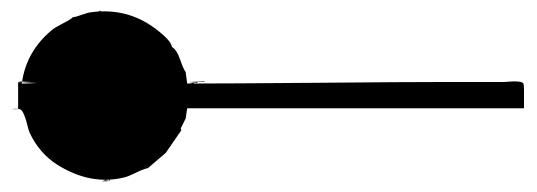

<svg xmlns="http://www.w3.org/2000/svg" viewBox="-38 -506 996 356"><path d="M144 -172.9 143.1 -171.4ZM161.6 -171.4V-169.9H149.4ZM145.5 -172.9 144 -171.4ZM147.5 -172.4 146.5 -171.9ZM149.4 -172.9 148.4 -171.4ZM150.9 -172.9 149.4 -171.4ZM152.3 -172.9 150.9 -171.4ZM159.2 -172.9 152.3 -171.4H159.2ZM160.6 -172.9 159.2 -171.4ZM161.6 -172.9 160.6 -171.4ZM166 -172.9 161.6 -171.4H166ZM167 -172.9 166 -171.4ZM168.5 -172.9 167 -171.4ZM133.3 -174.3 131.8 -172.9ZM134.8 -174.3 133.3 -172.9ZM136.2 -174.3 134.8 -172.9ZM137.7 -174.3 136.2 -172.9ZM138.7 -174.3 137.7 -172.9ZM140.1 -174.3 138.7 -172.9ZM141.6 -174.3 140.1 -172.9ZM143.1 -174.3 141.6 -172.9ZM144 -174.3 143.1 -172.9ZM145.5 -174.3 144 -172.9ZM147.5 -173.8 146.5 -173.3ZM149.4 -174.3 148.4 -172.9ZM150.9 -174.3 149.4 -172.9ZM152.3 -174.3 150.9 -172.9ZM159.2 -174.3 152.3 -172.9H159.2ZM160.6 -174.3 159.2 -172.9ZM161.6 -174.3 160.6 -172.9ZM166 -174.3 161.6 -172.9H166ZM167 -174.3 166 -172.9ZM168.5 -174.3 167 -172.9ZM169.9 -174.3 168.5 -172.9ZM171.4 -174.3 169.9 -172.9ZM172.4 -174.3 171.4 -172.9ZM173.8 -174.3 172.4 -172.9ZM175.3 -174.3 173.8 -172.9ZM176.8 -174.3 175.3 -172.9ZM178.2 -174.3 176.8 -172.9ZM179.2 -174.3 178.2 -172.9ZM180.7 -174.3 179.2 -172.9ZM125.5 -175.3 124 -174.3ZM126.5 -175.3 125.5 -174.3ZM127.9 -175.3 126.5 -174.3ZM129.4 -175.3 127.9 -174.3ZM130.9 -175.3 129.4 -174.3ZM131.8 -175.3 130.9 -174.3ZM133.3 -175.3 131.8 -174.3ZM134.8 -175.3 133.3 -174.3ZM136.2 -175.3 134.8 -174.3ZM137.7 -175.3 136.2 -174.3ZM175.3 -175.3 173.8 -174.3ZM176.8 -175.3 175.3 -174.3ZM178.2 -175.3 176.8 -174.3ZM179.2 -175.3 178.2 -174.3ZM180.7 -175.3 179.2 -174.3ZM182.1 -175.3 180.7 -174.3ZM183.6 -175.3 182.1 -174.3ZM184.6 -175.3 183.6 -174.3ZM186 -175.3 184.6 -174.3ZM187.5 -175.3 186 -174.3ZM189 -175.3 187.5 -174.3ZM118.7 -176.8 117.2 -175.3ZM120.1 -176.8 118.7 -175.3ZM121.1 -176.8 120.1 -175.3ZM122.6 -176.8 121.1 -175.3ZM124 -176.8 122.6 -175.3ZM125.5 -176.8 124 -175.3ZM126.5 -176.8 125.5 -175.3ZM187.5 -176.8 186 -175.3ZM189 -176.8 187.5 -175.3ZM189.9 -176.8 189 -175.3ZM191.4 -176.8 189.9 -175.3ZM192.9 -176.8 191.4 -175.3ZM194.3 -176.8 192.9 -175.3ZM195.8 -176.8 194.3 -175.3ZM111.8 -178.2 110.4 -176.8ZM113.3 -178.2 111.8 -176.8ZM114.3 -178.2 113.3 -176.8ZM115.7 -178.2 114.3 -176.8ZM117.2 -178.2 115.7 -176.8ZM118.7 -178.2 117.2 -176.8ZM194.3 -178.2 192.9 -176.8ZM195.8 -178.2 194.3 -176.8ZM196.8 -178.2 195.8 -176.8ZM198.2 -178.2 196.8 -176.8ZM199.7 -178.2 198.2 -176.8ZM108.4 -179.2 107.4 -178.7ZM110.4 -179.7 108.9 -178.2ZM111.8 -179.7 110.4 -178.2ZM113.3 -179.7 111.8 -178.2ZM199.7 -179.7 198.2 -178.2ZM201.2 -179.7 199.7 -178.2ZM202.1 -179.7 199.7 -176.8ZM203.6 -179.7 202.1 -178.2ZM205.1 -179.7 203.6 -178.2ZM206.5 -179.7 205.1 -178.2ZM106.4 -180.7 105 -179.7ZM107.9 -180.7 106.4 -179.7ZM108.9 -180.7 107.9 -179.7ZM110.4 -180.7 108.9 -179.7ZM111.8 -180.7 110.4 -179.7ZM113.3 -180.7 111.8 -179.7ZM201.2 -180.7 199.7 -179.7ZM202.1 -180.7 201.2 -179.7ZM203.6 -180.7 202.1 -179.7ZM205.1 -180.7 203.6 -179.7ZM206.5 -180.7 205.1 -179.7ZM102.5 -182.1 101.1 -180.7ZM103.5 -182.1 102.5 -180.7ZM105 -182.1 103.5 -180.7ZM106.4 -182.1 105 -180.7ZM107.9 -182.1 106.4 -180.7ZM205.1 -182.1 203.6 -180.7ZM206.5 -182.1 205.1 -180.7ZM207.5 -182.1 206.5 -180.7ZM209 -182.1 207.5 -180.7ZM210.4 -182.1 209 -180.7ZM98.1 -183.6 97.2 -182.1ZM99.6 -183.6 98.1 -182.1ZM101.1 -183.6 99.6 -182.1ZM102.5 -183.6 101.1 -182.1ZM103.5 -183.6 102.5 -182.1ZM210.4 -183.6 209 -182.1ZM211.9 -183.6 210.4 -182.1ZM213.4 -183.6 211.9 -182.1ZM214.4 -183.6 213.4 -182.1ZM95.7 -185.1 94.2 -183.6ZM97.2 -185.1 95.7 -183.6ZM98.1 -185.1 97.2 -183.6ZM99.6 -185.1 98.1 -183.6ZM105 -185.1 103.5 -183.6ZM214.4 -185.1 213.4 -183.6ZM215.8 -185.1 214.4 -183.6ZM217.3 -185.1 215.8 -183.6ZM218.8 -185.1 217.3 -183.6ZM90.3 -186.5 88.9 -185.1ZM91.3 -186.5 90.3 -185.1ZM92.8 -186.5 91.3 -185.1ZM94.2 -186.5 92.8 -185.1ZM95.7 -186.5 94.2 -185.1ZM217.3 -186.5 215.8 -185.1ZM218.8 -186.5 217.3 -185.1ZM219.7 -186.5 218.8 -185.1ZM221.2 -186.5 219.7 -185.1ZM222.7 -186.5 221.2 -185.1ZM90.3 -187.5 88.9 -186.5ZM91.3 -187.5 90.3 -186.5ZM92.8 -187.5 91.3 -186.5ZM221.2 -187.5 219.7 -186.5ZM222.7 -187.5 221.2 -186.5ZM87.4 -189 85.9 -187.5ZM88.9 -189 87.4 -187.5ZM90.3 -189 88.9 -187.5ZM91.3 -189 90.3 -187.5ZM221.2 -189 219.7 -187.5ZM222.7 -189 221.2 -187.5ZM224.1 -189 222.7 -187.5ZM225.1 -189 224.1 -187.5ZM85 -190.4 83.5 -189ZM85.9 -190.4 85 -189ZM87.4 -190.4 85.9 -189ZM88.9 -190.4 87.4 -189ZM225.1 -190.4 224.1 -189ZM226.6 -190.4 225.1 -189ZM228 -190.4 226.6 -189ZM229.5 -190.4 228 -189ZM82 -191.9 80.6 -190.4ZM83.5 -191.9 82 -190.4ZM85 -191.9 83.5 -190.4ZM85.9 -191.9 85 -190.4ZM228 -191.9 226.6 -190.4ZM229.5 -191.9 228 -190.4ZM230.5 -191.9 229.5 -190.4ZM231.9 -191.9 230.5 -190.4ZM79.6 -192.9 78.1 -191.9ZM80.6 -192.9 79.6 -191.9ZM82 -192.9 80.6 -191.9ZM87.4 -192.9 85.9 -191.9ZM230.5 -192.9 229.5 -191.9ZM231.9 -192.9 230.5 -191.9ZM233.4 -192.9 231.9 -191.9ZM234.9 -192.9 233.4 -191.9ZM76.7 -194.3 75.2 -192.9ZM78.1 -194.3 76.7 -192.9ZM79.6 -194.3 78.1 -192.9ZM233.4 -194.3 231.9 -192.9ZM234.9 -194.3 233.4 -192.9ZM236.3 -194.3 234.9 -192.9ZM237.3 -194.3 236.3 -192.9ZM75.2 -195.8 73.7 -194.3ZM76.7 -195.8 75.2 -194.3ZM78.1 -195.8 76.7 -194.3ZM234.9 -195.8 233.4 -194.3ZM237.3 -195.8 236.3 -194.3ZM72.8 -197.3 71.3 -195.8ZM73.7 -197.3 72.8 -195.8ZM75.2 -197.3 73.7 -195.8ZM76.7 -197.3 75.2 -195.8ZM237.3 -197.3 236.3 -195.8ZM238.8 -197.3 237.3 -195.8ZM240.2 -197.3 238.8 -195.8ZM71.3 -198.2 69.8 -197.3ZM72.8 -198.2 71.3 -197.3ZM73.7 -198.2 72.8 -197.3ZM236.3 -198.2 234.9 -197.3ZM240.2 -198.2 238.8 -197.3ZM241.7 -198.2 240.2 -197.3ZM242.7 -198.2 241.7 -197.3ZM64.5 -199.7 63 -198.2ZM68.4 -199.7 67.4 -198.2ZM69.8 -199.7 68.4 -198.2ZM71.3 -199.7 69.8 -198.2ZM242.7 -199.7 241.7 -198.2ZM244.1 -199.7 242.7 -198.2ZM245.6 -199.7 244.1 -198.2ZM248 -199.7 245.6 -197.3ZM65.9 -201.2 64.5 -199.7ZM67.4 -201.2 65.9 -199.7ZM68.4 -201.2 67.4 -199.7ZM240.2 -201.2 238.8 -199.7ZM72.8 -201.2 71.3 -199.7ZM244.1 -201.2 242.7 -199.7ZM245.6 -201.2 244.1 -199.7ZM247.1 -201.2 245.6 -199.7ZM63 -202.6 62 -201.2ZM64.5 -202.6 63 -201.2ZM65.9 -202.6 64.5 -201.2ZM247.1 -202.6 245.6 -201.2ZM248 -202.6 247.1 -201.2ZM249.5 -202.6 248 -201.2ZM63 -204.1 62 -202.6ZM64.5 -204.1 63 -202.6ZM248 -204.1 247.1 -202.6ZM249.5 -204.1 248 -202.6ZM62 -205.1 60.5 -204.1ZM63 -205.1 62 -204.1ZM64.5 -205.1 63 -204.1ZM249.5 -205.1 248 -204.1ZM251 -205.1 249.5 -204.1ZM252.4 -205.1 251 -204.1ZM254.9 -205.1 253.9 -204.1ZM60.5 -206.5 59.1 -205.1ZM62 -206.5 60.5 -205.1ZM251 -206.5 249.5 -205.1ZM252.4 -206.5 251 -205.1ZM253.9 -206.5 252.4 -205.1ZM57.6 -208 56.2 -206.5ZM59.1 -208 57.6 -206.5ZM253.9 -208 252.4 -206.5ZM254.9 -208 253.9 -206.5ZM256.3 -208 254.9 -206.5ZM55.2 -209.5 53.7 -208ZM56.2 -209.5 55.2 -208ZM57.6 -209.5 56.2 -208ZM254.9 -209.5 253.9 -208ZM256.3 -209.5 254.9 -208ZM257.8 -209.5 256.3 -208ZM53.7 -210.4 52.2 -209.5ZM55.2 -210.4 53.7 -209.5ZM56.2 -210.4 55.2 -209.5ZM253.9 -210.4 251 -208ZM256.3 -210.4 254.9 -209.5ZM257.8 -210.4 256.3 -209.5ZM259.3 -210.4 257.8 -209.5ZM53.7 -211.9 52.2 -210.4ZM55.2 -211.9 53.7 -210.4ZM257.8 -211.9 256.3 -210.4ZM259.3 -211.9 257.8 -210.4ZM260.3 -211.9 259.3 -210.4ZM52.2 -213.4 50.8 -211.9ZM53.7 -213.4 52.2 -211.9ZM259.3 -213.4 257.8 -211.9ZM260.3 -213.4 259.3 -211.9ZM261.7 -213.4 260.3 -211.9ZM49.8 -214.8 48.3 -213.4ZM50.8 -214.8 49.8 -213.4ZM52.2 -214.8 50.8 -213.4ZM260.3 -214.8 259.3 -213.4ZM261.7 -214.8 260.3 -213.4ZM45.4 -215.8 48.3 -211.9ZM265.6 -214.8 263.2 -211.9ZM48.3 -215.8 46.9 -214.8ZM49.8 -215.8 48.3 -214.8ZM50.8 -215.8 49.8 -214.8ZM263.2 -215.8 261.7 -214.8ZM264.6 -215.8 261.7 -213.4ZM46.9 -217.3 45.4 -215.8ZM48.3 -217.3 46.9 -215.8ZM49.8 -217.3 48.3 -215.8ZM264.6 -217.3 263.2 -215.8ZM265.6 -217.3 264.6 -215.8ZM46.9 -218.8 45.4 -217.3ZM48.3 -218.8 46.9 -217.3ZM263.2 -218.8 261.7 -217.3ZM265.6 -218.8 264.6 -217.3ZM267.1 -218.8 265.6 -217.3ZM45.4 -220.2 44.4 -218.8ZM46.9 -220.2 45.4 -218.8ZM267.1 -220.2 265.6 -218.8ZM268.6 -220.2 267.1 -218.8ZM43 -221.2 41.5 -220.2ZM44.4 -221.2 43 -220.2ZM45.4 -221.2 44.4 -220.2ZM268.6 -221.2 267.1 -220.2ZM270 -221.2 268.6 -220.2ZM41.5 -222.7 40 -221.2ZM43 -222.7 41.5 -221.2ZM44.4 -222.7 43 -221.2ZM270 -222.7 268.6 -221.2ZM271.5 -222.7 270 -221.2ZM37.6 -224.1 40 -220.2ZM273.9 -222.7 270 -218.8ZM40 -224.1 39.1 -222.7ZM43 -224.1 41.5 -222.7ZM272.5 -224.1 271.5 -222.7ZM39.1 -225.6 37.6 -224.1ZM40 -225.6 41.5 -222.7ZM272.5 -225.6 270 -222.7ZM273.9 -225.6 272.5 -224.1ZM39.1 -227.1 37.6 -225.6ZM40 -227.1 41.5 -224.1ZM272.5 -227.1 271.5 -225.6ZM273.9 -227.1 272.5 -225.6ZM275.4 -227.1 273.9 -225.6ZM37.6 -228 36.1 -227.1ZM39.1 -228 37.6 -227.1ZM273.9 -228 272.5 -227.1ZM275.4 -228 273.9 -227.1ZM276.9 -228 275.4 -227.1ZM34.7 -229.5 33.2 -228ZM36.1 -229.5 34.7 -228ZM37.6 -229.5 36.1 -228ZM275.4 -229.5 273.9 -228ZM276.9 -229.5 275.4 -228ZM277.8 -229.5 276.9 -228ZM34.7 -231 33.2 -229.5ZM36.1 -231 34.7 -229.5ZM37.6 -231 36.1 -229.5ZM276.9 -231 275.4 -229.5ZM277.8 -231 276.9 -229.5ZM30.8 -232.4 32.2 -229.5ZM33.2 -232.4 32.2 -231ZM34.7 -232.4 33.2 -231ZM39.1 -232.4 37.6 -231ZM277.8 -232.4 276.9 -231ZM279.3 -232.4 277.8 -231ZM33.2 -233.4 32.2 -232.4ZM276.9 -233.4 275.4 -232.4ZM279.3 -233.4 277.8 -232.4ZM280.8 -233.4 279.3 -232.4ZM32.2 -234.9 30.8 -233.4ZM33.2 -234.9 32.2 -233.4ZM279.3 -234.9 277.8 -233.4ZM280.8 -234.9 279.3 -233.4ZM30.8 -236.3 29.3 -234.9ZM32.2 -236.3 30.8 -234.9ZM280.8 -236.3 279.3 -234.9ZM282.2 -236.3 280.8 -234.9ZM283.2 -236.3 282.2 -234.9ZM30.8 -237.8 29.3 -236.3ZM282.2 -237.8 280.8 -236.3ZM283.2 -237.8 282.2 -236.3ZM284.7 -237.8 283.2 -236.3ZM29.3 -238.8 27.8 -237.8ZM30.8 -238.8 29.3 -237.8ZM33.2 -238.8 32.2 -237.8ZM283.2 -238.8 282.2 -237.8ZM284.7 -238.8 283.2 -237.8ZM26.9 -240.2 25.4 -238.8ZM287.6 -238.8 286.1 -237.8ZM27.8 -240.2 26.9 -238.8ZM29.3 -240.2 27.8 -238.8ZM284.7 -240.2 283.2 -238.8ZM286.1 -240.2 284.7 -238.8ZM26.9 -241.7 25.4 -240.2ZM27.8 -241.7 26.9 -240.2ZM29.3 -241.7 27.8 -240.2ZM284.7 -241.7 283.2 -240.2ZM286.1 -241.7 284.7 -240.2ZM25.4 -243.2 23.9 -241.7ZM26.9 -243.2 25.4 -241.7ZM286.1 -243.2 284.7 -241.7ZM287.6 -243.2 286.1 -241.7ZM22.5 -244.6 21.5 -243.2ZM25.4 -244.6 23.9 -243.2ZM26.9 -244.6 25.4 -243.2ZM287.6 -244.6 286.1 -243.2ZM23.9 -245.6 22.5 -244.6ZM25.4 -245.6 23.9 -244.6ZM287.6 -245.6 286.1 -244.6ZM289.1 -245.6 287.6 -244.6ZM23.9 -247.1 22.5 -245.6ZM25.4 -247.1 23.9 -245.6ZM289.1 -247.1 287.6 -245.6ZM290 -247.1 289.1 -245.6ZM22.5 -248.5 21.5 -247.1ZM23.9 -248.5 22.5 -247.1ZM289.1 -248.5 287.6 -247.1ZM290 -248.5 289.1 -247.1ZM291.5 -248.5 290 -247.1ZM22.5 -250 21.5 -248.5ZM23.9 -250 22.5 -248.5ZM290 -250 289.1 -248.5ZM291.5 -250 290 -248.5ZM21.5 -251 20 -250ZM22.5 -251 21.5 -250ZM290 -251 289.1 -250ZM291.5 -251 290 -250ZM293 -251 291.5 -250ZM21.5 -252.4 20 -251ZM293 -252.4 291.5 -251ZM295.4 -252.4 294.4 -251ZM18.6 -253.9 17.1 -252.4ZM20 -253.9 18.6 -252.4ZM21.5 -253.9 20 -252.4ZM293 -253.9 291.5 -252.4ZM294.4 -253.9 293 -252.4ZM15.6 -255.4 14.6 -253.9ZM18.6 -255.4 17.1 -253.9ZM20 -255.4 18.6 -253.9ZM21.5 -255.4 20 -253.9ZM293 -255.4 291.5 -253.9ZM294.4 -255.4 293 -253.9ZM17.1 -256.3 15.6 -255.4ZM18.6 -256.3 17.1 -255.4ZM294.4 -256.3 293 -255.4ZM295.4 -256.3 294.4 -255.4ZM17.1 -257.8 15.6 -256.3ZM18.6 -257.8 17.1 -256.3ZM294.4 -257.8 293 -256.3ZM295.4 -257.8 294.4 -256.3ZM17.1 -259.3 15.6 -257.8ZM295.4 -259.3 294.4 -257.8ZM296.9 -259.3 295.4 -257.8ZM15.6 -260.7 14.6 -259.3ZM17.1 -260.7 15.6 -259.3ZM295.4 -260.7 294.4 -259.3ZM296.9 -260.7 295.4 -259.3ZM13.2 -262.2 11.7 -260.7ZM15.6 -262.2 14.6 -260.7ZM296.9 -262.2 295.4 -260.7ZM298.3 -262.2 296.9 -260.7ZM14.6 -263.2 13.2 -262.2ZM15.6 -263.2 14.6 -262.2ZM296.9 -263.2 295.4 -262.2ZM298.3 -263.2 296.9 -262.2ZM299.8 -263.2 298.3 -262.2ZM14.6 -264.6 13.2 -263.2ZM15.6 -264.6 14.6 -263.2ZM296.9 -264.6 295.4 -263.2ZM298.3 -264.6 296.9 -263.2ZM299.8 -264.6 298.3 -263.2ZM14.6 -266.1 13.2 -264.6ZM299.8 -266.1 298.3 -264.6ZM11.7 -267.6 10.3 -266.1ZM13.2 -267.6 11.7 -266.1ZM14.6 -267.6 13.2 -266.1ZM298.3 -267.6 296.9 -266.1ZM299.8 -267.6 298.3 -266.1ZM300.8 -267.6 299.8 -266.1ZM11.7 -268.6 10.3 -267.6ZM13.2 -268.6 11.7 -267.6ZM300.8 -268.6 299.8 -267.6ZM303.7 -268.6 302.2 -267.6ZM11.7 -270 10.3 -268.6ZM13.2 -270 11.7 -268.6ZM300.8 -270 299.8 -268.6ZM302.2 -270 300.8 -268.6ZM10.3 -271.5 9.3 -270ZM11.7 -271.5 10.3 -270ZM13.2 -271.5 11.7 -270ZM300.8 -271.5 299.8 -270ZM302.2 -271.5 300.8 -270ZM10.3 -272.9 9.3 -271.5ZM11.7 -272.9 10.3 -271.5ZM13.2 -272.9 11.7 -271.5ZM302.2 -272.9 300.8 -271.5ZM10.3 -273.9 9.3 -272.9ZM302.2 -273.9 300.8 -272.9ZM303.7 -273.9 302.2 -272.9ZM9.3 -275.4 7.8 -273.9ZM10.3 -275.4 9.3 -273.9ZM302.2 -275.4 300.8 -273.9ZM303.7 -275.4 302.2 -273.9ZM9.3 -276.9 7.8 -275.4ZM10.3 -276.9 9.3 -275.4ZM303.7 -276.9 302.2 -275.4ZM9.3 -278.3 7.8 -276.9ZM303.7 -278.3 302.2 -276.9ZM305.2 -278.3 303.7 -276.9ZM7.8 -279.3 6.3 -278.3ZM9.3 -279.3 7.8 -278.3ZM303.7 -279.3 302.2 -278.3ZM305.2 -279.3 303.7 -278.3ZM7.8 -280.8 6.3 -279.3ZM9.3 -280.8 7.8 -279.3ZM303.7 -280.8 302.2 -279.3ZM305.2 -280.8 303.7 -279.3ZM7.8 -282.2 6.3 -280.8ZM305.2 -282.2 303.7 -280.8ZM306.2 -282.2 305.2 -280.8ZM6.3 -283.7 4.9 -282.2ZM7.8 -283.7 6.3 -282.2ZM305.2 -283.7 303.7 -282.2ZM306.2 -283.7 305.2 -282.2ZM307.6 -283.7 306.2 -282.2ZM6.3 -285.2 4.9 -283.7ZM7.8 -285.2 6.3 -283.7ZM305.2 -285.2 303.7 -283.7ZM306.2 -285.2 305.2 -283.7ZM307.6 -285.2 306.2 -283.7ZM6.3 -286.1 4.9 -285.2ZM7.8 -286.1 6.3 -285.2ZM305.2 -286.1 303.7 -285.2ZM306.2 -286.1 305.2 -285.2ZM307.6 -286.1 306.2 -285.2ZM6.3 -287.6 4.9 -286.1ZM307.6 -287.6 306.2 -286.1ZM3.9 -289.1 2.4 -287.6ZM4.9 -289.1 3.9 -287.6ZM6.3 -289.1 4.9 -287.6ZM307.6 -289.1 306.2 -287.6ZM309.1 -289.1 307.6 -287.6ZM3.9 -290.5 2.4 -289.1ZM4.9 -290.5 3.9 -289.1ZM6.3 -290.5 4.9 -289.1ZM306.2 -289.6 305.7 -288.6ZM307.6 -290.5 306.2 -289.1ZM309.1 -290.5 307.6 -289.1ZM3.9 -291.5 2.4 -290.5ZM4.9 -291.5 3.9 -290.5ZM6.3 -291.5 4.9 -290.5ZM307.6 -291.5 306.2 -290.5ZM309.1 -291.5 307.6 -290.5ZM3.9 -293 2.4 -291.5ZM4.9 -293 3.9 -291.5ZM309.1 -293 307.6 -291.5ZM3.9 -294.4 2.4 -293ZM4.9 -294.4 3.9 -293ZM309.1 -294.4 307.6 -293ZM2.4 -295.9 1 -294.4ZM3.9 -295.9 2.4 -294.4ZM4.9 -295.9 3.9 -294.4ZM309.1 -295.9 307.6 -294.4ZM310.5 -295.9 309.1 -294.4ZM2.4 -296.9 1 -295.9ZM3.9 -296.9 2.4 -295.9ZM4.9 -296.9 3.9 -295.9ZM309.1 -296.9 307.6 -295.9ZM310.5 -296.9 309.1 -295.9ZM2.4 -298.3 1 -296.9ZM3.9 -298.3 2.4 -296.9ZM4.9 -298.3 3.9 -296.9ZM309.1 -298.3 307.6 -296.9ZM310.5 -298.3 309.1 -296.9ZM2.4 -299.8 1 -298.3ZM3.9 -299.8 2.4 -298.3ZM4.9 -299.8 3.9 -298.3ZM309.1 -299.8 307.6 -298.3ZM310.5 -299.8 309.1 -298.3ZM2.4 -301.3 1 -299.8ZM3.9 -301.3 2.4 -299.8ZM310.5 -301.3 309.1 -299.8ZM2.4 -302.7 1 -301.3ZM310.5 -302.7 309.1 -301.3ZM16.1 -303.7 14.6 -302.7ZM2.4 -303.7 1 -302.7ZM310.5 -303.7 309.1 -302.7ZM-9.8 -305.2 -11.2 -303.7ZM-8.3 -305.2 -9.8 -303.7ZM-7.3 -305.2 -8.3 -303.7ZM-5.9 -305.2 -7.3 -303.7ZM-4.4 -305.2 -5.9 -303.7ZM310.5 -305.2 309.1 -303.7ZM312 -305.2 310.5 -303.7ZM30.8 -352.5 29.3 -351.1ZM1 -352.5 30.8 -351.1H1ZM2.4 -352.5 1 -351.1ZM310.5 -352.5 309.1 -351.1ZM312 -352.5 310.5 -351.1ZM313 -352.5 312 -351.1ZM321.3 -352.5 313 -351.1H321.3ZM322.8 -352.5 321.3 -351.1ZM323.7 -352.5 322.8 -351.1ZM325.2 -352.5 323.7 -351.1ZM326.7 -352.5 325.2 -351.1ZM328.1 -352.5 326.7 -351.1ZM329.6 -352.5 328.1 -351.1ZM30.8 -354 29.3 -352.5ZM-2 -354 30.8 -352.5H-2ZM-0.5 -354 -2 -352.5ZM1 -354 -0.5 -352.5ZM2.4 -354 1 -352.5ZM310.5 -354 309.1 -352.5ZM312 -354 310.5 -352.5ZM313 -354 312 -352.5ZM328.1 -354 313 -352.5H328.1ZM329.6 -354 328.1 -352.5ZM330.6 -354 329.6 -352.5ZM332 -354 330.6 -352.5ZM333.5 -354 332 -352.5ZM335 -354 333.5 -352.5ZM335.9 -354 335 -352.5ZM337.4 -354 335.9 -352.5ZM338.9 -354 337.4 -352.5ZM933.6 -354 932.1 -352.5ZM18.6 -355 17.6 -354ZM-2 -355 18.6 -354H-2ZM-0.5 -355 -2 -354ZM1 -355 -0.5 -354ZM2.4 -355 1 -354ZM310.5 -355 309.1 -354ZM312 -355 310.5 -354ZM313 -355 312 -354ZM341.3 -355 313 -354H341.3ZM342.8 -355 341.3 -354ZM344.2 -355 342.8 -354ZM351.1 -355 349.6 -354ZM352.5 -355 352.1 -354.5ZM355 -355 353.5 -354ZM2.4 -356.4 1 -355ZM310.5 -356.4 309.1 -355ZM2.4 -357.9 1 -356.4ZM3.9 -357.9 2.4 -356.4ZM4.9 -357.9 3.9 -356.4ZM310.5 -357.9 309.1 -356.4ZM2.4 -359.4 1 -357.9ZM3.9 -359.4 2.4 -357.9ZM4.9 -359.4 3.9 -357.9ZM310.5 -359.4 309.1 -357.9ZM2.4 -360.8 1 -359.4ZM3.9 -360.8 2.4 -359.4ZM4.9 -360.8 3.9 -359.4ZM309.1 -360.8 307.6 -359.4ZM310.5 -360.8 309.1 -359.4ZM2.4 -361.8 1 -360.8ZM3.9 -361.8 2.4 -360.8ZM4.9 -361.8 3.9 -360.8ZM309.1 -361.8 307.6 -360.8ZM310.5 -361.8 309.1 -360.8ZM2.4 -363.3 1 -361.8ZM3.9 -363.3 2.4 -361.8ZM309.1 -363.3 307.6 -361.8ZM310.5 -363.3 309.1 -361.8ZM3.9 -364.7 2.4 -363.3ZM4.4 -363.8 3.9 -362.8ZM309.1 -364.7 307.6 -363.3ZM3.9 -366.2 2.4 -364.7ZM310.5 -364.7 309.1 -363.3ZM4.9 -366.2 3.9 -364.7ZM6.3 -366.2 4.9 -364.7ZM309.1 -366.2 307.6 -364.7ZM3.9 -367.2 2.4 -366.2ZM4.9 -367.2 3.9 -366.2ZM6.3 -367.2 4.9 -366.2ZM307.6 -367.2 306.2 -366.2ZM309.1 -367.2 307.6 -366.2ZM3.9 -368.7 2.4 -367.2ZM4.9 -368.7 3.9 -367.2ZM6.3 -368.7 4.9 -367.2ZM307.6 -368.7 306.2 -367.2ZM309.1 -368.7 307.6 -367.2ZM3.9 -370.1 2.4 -368.7ZM4.9 -370.1 3.9 -368.7ZM6.3 -370.1 4.9 -368.7ZM307.6 -370.1 306.2 -368.7ZM309.1 -370.1 307.6 -368.7ZM6.3 -371.6 4.9 -370.1ZM306.2 -371.6 305.2 -367.2H306.2ZM307.6 -371.6 306.2 -370.1ZM6.3 -372.6 4.9 -371.6ZM7.8 -372.6 6.3 -371.6ZM307.6 -372.6 306.2 -371.6ZM6.3 -374 4.9 -372.6ZM7.8 -374 6.3 -372.6ZM305.2 -374 303.7 -372.6ZM306.2 -374 305.2 -372.6ZM307.6 -374 306.2 -372.6ZM6.3 -375.5 4.9 -374ZM7.8 -375.5 6.3 -374ZM305.2 -375.5 303.7 -374ZM306.2 -375.5 305.2 -374ZM307.6 -375.5 306.2 -374ZM7.8 -377 6.3 -375.5ZM305.2 -377 303.7 -375.5ZM306.2 -377 305.2 -375.5ZM7.8 -378.4 6.3 -377ZM9.3 -378.4 7.8 -377ZM305.2 -378.4 303.7 -377ZM7.8 -379.4 6.3 -378.4ZM9.3 -379.4 7.8 -378.4ZM303.7 -379.4 302.2 -378.4ZM305.2 -379.4 303.7 -378.4ZM7.8 -380.9 6.3 -379.4ZM9.3 -380.9 7.8 -379.4ZM303.7 -380.9 302.2 -379.4ZM305.2 -380.9 303.7 -379.4ZM9.3 -382.3 7.8 -380.9ZM300.8 -382.3 299.8 -380.9ZM303.7 -382.3 302.2 -380.9ZM9.3 -383.8 7.8 -382.3ZM10.3 -383.8 9.3 -382.3ZM302.2 -383.8 300.8 -382.3ZM303.7 -383.8 302.2 -382.3ZM9.3 -384.8 7.8 -383.8ZM10.3 -384.8 9.3 -383.8ZM302.2 -384.8 300.8 -383.8ZM303.7 -384.8 302.2 -383.8ZM10.3 -386.2 9.3 -384.8ZM302.2 -386.2 300.8 -384.8ZM10.3 -387.7 9.3 -386.2ZM11.7 -387.7 10.3 -386.2ZM13.2 -387.7 11.7 -386.2ZM300.8 -387.7 299.8 -386.2ZM302.2 -387.7 300.8 -386.2ZM10.3 -389.2 9.3 -387.7ZM11.7 -389.2 10.3 -387.7ZM13.2 -389.2 11.7 -387.7ZM300.8 -389.2 299.8 -387.7ZM302.2 -389.2 300.8 -387.7ZM11.7 -390.1 10.3 -389.2ZM13.2 -390.1 11.7 -389.2ZM300.8 -390.1 299.8 -389.2ZM11.7 -391.6 10.3 -390.1ZM13.2 -391.6 11.7 -390.1ZM14.6 -391.6 13.2 -390.1ZM299.8 -391.6 298.3 -390.1ZM300.8 -391.6 299.8 -390.1ZM13.2 -393.1 11.7 -391.6ZM14.6 -393.1 13.2 -391.6ZM297.9 -392.1 297.4 -391.1ZM299.8 -393.1 298.3 -391.6ZM300.8 -393.1 299.8 -391.6ZM14.6 -394.5 13.2 -393.1ZM298.3 -394.5 296.9 -393.1ZM299.8 -394.5 298.3 -393.1ZM14.6 -395.5 13.2 -394.5ZM15.6 -395.5 14.6 -394.5ZM296.9 -395.5 295.4 -394.5ZM298.3 -395.5 296.9 -394.5ZM299.8 -395.5 298.3 -394.5ZM14.6 -397 13.2 -395.5ZM15.6 -397 14.6 -395.5ZM294.4 -397 293 -395.5ZM296.9 -397 295.4 -395.5ZM298.3 -397 296.9 -395.5ZM299.8 -397 298.3 -395.5ZM15.6 -398.4 14.6 -397ZM17.1 -398.4 15.6 -397ZM295.4 -398.4 294.4 -397ZM296.9 -398.4 295.4 -397ZM15.6 -399.9 14.6 -398.4ZM17.1 -399.9 15.6 -398.4ZM295.4 -399.9 294.4 -398.4ZM296.9 -399.9 295.4 -398.4ZM14.6 -401.4 13.2 -399.9ZM17.1 -401.4 15.6 -399.9ZM18.6 -401.4 17.1 -399.9ZM295.4 -401.4 294.4 -399.9ZM17.1 -402.3 15.6 -401.4ZM18.6 -402.3 17.1 -401.4ZM294.4 -402.3 293 -401.4ZM295.4 -402.3 294.4 -401.4ZM18.6 -403.8 17.1 -402.3ZM20 -403.8 18.6 -402.3ZM294.4 -403.8 293 -402.3ZM18.6 -405.3 17.1 -403.8ZM20 -405.3 18.6 -403.8ZM21.5 -405.3 20 -403.8ZM293 -405.3 291.5 -403.8ZM294.4 -405.3 293 -403.8ZM18.6 -406.7 17.1 -405.3ZM20 -406.7 18.6 -405.3ZM21.5 -406.7 20 -405.3ZM293 -406.7 291.5 -405.3ZM294.4 -406.7 293 -405.3ZM21.5 -407.7 20 -406.7ZM22.5 -407.7 21.5 -406.7ZM291.5 -407.7 290 -406.7ZM293 -407.7 291.5 -406.7ZM295.4 -407.7 294.4 -406.7ZM22.5 -409.2 21.5 -407.7ZM290 -409.2 289.1 -407.7ZM291.5 -409.2 290 -407.7ZM22.5 -410.6 21.5 -409.2ZM23.9 -410.6 22.5 -409.2ZM289.1 -410.6 287.6 -409.2ZM290 -410.6 289.1 -409.2ZM291.5 -410.6 290 -409.2ZM23.9 -412.1 22.5 -410.6ZM26.9 -412.1 25.4 -410.6ZM289.1 -412.1 287.6 -410.6ZM290 -412.1 289.1 -410.6ZM23.9 -413.1 22.5 -412.1ZM25.4 -413.1 23.9 -412.1ZM287.6 -413.1 286.1 -412.1ZM289.1 -413.1 287.6 -412.1ZM23.9 -414.6 22.5 -413.1ZM25.4 -414.6 23.9 -413.1ZM26.9 -414.6 25.4 -413.1ZM287.6 -414.6 286.1 -413.1ZM289.1 -414.6 287.6 -413.1ZM25.4 -416 23.9 -414.6ZM26.9 -416 25.4 -414.6ZM286.1 -416 284.7 -414.6ZM287.6 -416 286.1 -414.6ZM23.9 -417.5 22.5 -416ZM26.9 -417.5 25.4 -416ZM27.8 -417.5 26.9 -416ZM286.1 -417.5 284.7 -416ZM289.1 -417.5 287.6 -416ZM27.8 -418.9 26.9 -417.5ZM29.3 -418.9 27.8 -417.5ZM284.7 -418.9 283.2 -417.5ZM286.1 -418.9 284.7 -417.5ZM27.8 -419.9 25.4 -417.5ZM29.3 -419.9 27.8 -418.9ZM30.8 -419.9 29.3 -418.9ZM282.2 -419.9 280.8 -418.9ZM283.2 -419.9 282.2 -418.9ZM284.7 -419.9 283.2 -418.9ZM29.3 -421.4 27.8 -419.9ZM30.8 -421.4 29.3 -419.9ZM33.2 -421.4 32.2 -419.9ZM279.3 -421.4 277.8 -419.9ZM283.2 -421.4 282.2 -419.9ZM284.7 -421.4 283.2 -419.9ZM30.8 -422.9 29.3 -421.4ZM32.2 -422.9 30.8 -421.4ZM280.8 -422.9 279.3 -421.4ZM282.2 -422.9 280.8 -421.4ZM286.1 -422.9 284.7 -421.4ZM32.2 -424.3 30.8 -422.9ZM33.2 -424.3 32.2 -422.9ZM280.8 -424.3 279.3 -422.9ZM282.2 -424.3 280.8 -422.9ZM283.2 -424.3 282.2 -422.9ZM32.2 -425.3 30.8 -424.3ZM33.2 -425.3 32.2 -424.3ZM279.3 -425.3 277.8 -424.3ZM280.8 -425.3 279.3 -424.3ZM33.2 -426.8 32.2 -425.3ZM34.7 -426.8 33.2 -425.3ZM36.1 -426.8 34.7 -425.3ZM277.8 -426.8 276.9 -425.3ZM279.3 -426.8 277.8 -425.3ZM34.7 -428.2 33.2 -426.8ZM36.1 -428.2 34.7 -426.8ZM275.4 -428.2 273.9 -426.8ZM277.8 -428.2 276.9 -426.8ZM36.1 -429.7 34.7 -428.2ZM37.6 -429.7 36.1 -428.2ZM276.9 -429.7 275.4 -428.2ZM277.8 -429.7 276.9 -428.2ZM37.6 -430.7 36.1 -429.7ZM39.1 -430.7 37.6 -429.7ZM41.5 -430.7 39.1 -428.2ZM275.4 -430.7 273.9 -429.7ZM276.9 -430.7 275.4 -429.7ZM279.3 -430.7 280.8 -428.2ZM39.1 -432.1 37.6 -430.7ZM40 -432.1 39.1 -430.7ZM273.9 -432.1 272.5 -430.7ZM275.4 -432.1 273.9 -430.7ZM276.9 -432.1 275.4 -430.7ZM39.1 -433.6 37.6 -432.1ZM40 -433.6 39.1 -432.1ZM272.5 -433.6 271.5 -432.1ZM273.9 -433.6 272.5 -432.1ZM275.4 -433.6 273.9 -432.1ZM40 -435.1 39.1 -433.6ZM41.5 -435.1 40 -433.6ZM271.5 -435.1 270 -433.6ZM272.5 -435.1 271.5 -433.6ZM41.5 -436.5 40 -435.1ZM43 -436.5 41.5 -435.1ZM270 -436.5 268.6 -435.1ZM271.5 -436.5 270 -435.1ZM272.5 -436.5 271.5 -435.1ZM41.5 -437.5 39.1 -435.1ZM43 -437.5 41.5 -436.5ZM44.4 -437.5 43 -436.5ZM268.6 -437.5 267.1 -436.5ZM270 -437.5 268.6 -436.5ZM271.5 -437.5 270 -436.5ZM40 -439 39.1 -437.5ZM44.4 -439 43 -437.5ZM45.4 -439 44.4 -437.5ZM46.9 -439 45.4 -437.5ZM267.1 -439 265.6 -437.5ZM268.6 -439 267.1 -437.5ZM270 -439 268.6 -437.5ZM45.4 -440.4 44.4 -439ZM46.9 -440.4 45.4 -439ZM265.6 -440.4 264.6 -439ZM267.1 -440.4 265.6 -439ZM268.6 -440.4 267.1 -439ZM271.5 -440.4 272.5 -437.5ZM46.9 -441.9 45.4 -440.4ZM48.3 -441.9 46.9 -440.4ZM264.6 -441.9 263.2 -440.4ZM265.6 -441.9 264.6 -440.4ZM48.3 -442.9 46.9 -441.9ZM49.8 -442.9 48.3 -441.9ZM263.2 -442.9 261.7 -441.9ZM264.6 -442.9 263.2 -441.9ZM265.6 -442.9 264.6 -441.9ZM48.3 -444.3 46.9 -442.9ZM49.8 -444.3 48.3 -442.9ZM50.8 -444.3 49.8 -442.9ZM261.7 -444.3 260.3 -442.9ZM263.2 -444.3 261.7 -442.9ZM264.6 -444.3 263.2 -442.9ZM50.8 -445.8 49.8 -444.3ZM52.2 -445.8 50.8 -444.3ZM53.7 -445.8 52.2 -444.3ZM260.3 -445.8 259.3 -444.3ZM261.7 -445.8 260.3 -444.3ZM263.2 -445.8 261.7 -444.3ZM48.3 -447.3 45.4 -444.3ZM53.7 -447.3 52.2 -445.8ZM55.2 -447.3 53.7 -445.8ZM254.9 -447.3 253.9 -445.8ZM57.6 -447.3 55.2 -444.3ZM259.3 -447.3 257.8 -445.8ZM260.3 -447.3 259.3 -445.8ZM261.7 -447.3 260.3 -445.8ZM53.7 -448.2 50.8 -445.8ZM55.2 -448.2 53.7 -447.3ZM56.2 -448.2 55.2 -447.3ZM256.3 -448.2 254.9 -447.3ZM257.8 -448.2 256.3 -447.3ZM259.3 -448.2 257.8 -447.3ZM260.3 -448.2 259.3 -447.3ZM263.2 -448.2 264.6 -445.8ZM56.2 -449.7 55.2 -448.2ZM256.3 -449.7 254.9 -448.2ZM257.8 -449.7 256.3 -448.2ZM57.6 -451.2 56.2 -449.7ZM254.9 -451.2 253.9 -449.7ZM256.3 -451.2 254.9 -449.7ZM257.8 -451.2 256.3 -449.7ZM57.6 -452.6 56.2 -451.2ZM59.1 -452.6 57.6 -451.2ZM60.5 -452.6 59.1 -451.2ZM252.4 -452.6 251 -451.2ZM253.9 -452.6 252.4 -451.2ZM254.9 -452.6 253.9 -451.2ZM56.2 -454.1 55.2 -452.6ZM60.5 -454.1 59.1 -452.6ZM62 -454.1 60.5 -452.6ZM63 -454.1 62 -452.6ZM247.1 -454.1 245.6 -452.6ZM65.9 -454.1 63 -451.2ZM251 -454.1 249.5 -452.6ZM252.4 -454.1 251 -452.6ZM253.9 -454.1 252.4 -452.6ZM62 -455.1 60.5 -454.1ZM63 -455.1 62 -454.1ZM64.5 -455.1 63 -454.1ZM248 -455.1 247.1 -454.1ZM249.5 -455.1 248 -454.1ZM251 -455.1 249.5 -454.1ZM254.9 -455.1 253.9 -454.1ZM64.5 -456.5 63 -455.1ZM65.9 -456.5 64.5 -455.1ZM67.4 -456.5 65.9 -455.1ZM245.6 -456.5 244.1 -455.1ZM247.1 -456.5 245.6 -455.1ZM248 -456.5 247.1 -455.1ZM65.9 -458 64.5 -456.5ZM67.4 -458 65.9 -456.5ZM68.4 -458 67.4 -456.5ZM245.6 -458 244.1 -456.5ZM247.1 -458 245.6 -456.5ZM67.4 -459.5 65.9 -458ZM68.4 -459.5 67.4 -458ZM69.8 -459.5 68.4 -458ZM244.1 -459.5 242.7 -458ZM245.6 -459.5 244.1 -458ZM68.4 -460.4 67.4 -459.5ZM247.1 -459.5 245.6 -458ZM69.8 -460.4 68.4 -459.5ZM71.3 -460.4 69.8 -459.5ZM237.3 -460.4 236.3 -459.5ZM241.7 -460.4 240.2 -459.5ZM242.7 -460.4 241.7 -459.5ZM244.1 -460.4 242.7 -459.5ZM71.3 -461.9 69.8 -460.4ZM72.8 -461.9 71.3 -460.4ZM73.7 -461.9 72.8 -460.4ZM79.6 -461.9 78.1 -460.4ZM238.8 -461.9 237.3 -460.4ZM240.2 -461.9 238.8 -460.4ZM241.7 -461.9 240.2 -460.4ZM69.8 -463.4 68.4 -461.9ZM73.7 -463.4 72.8 -461.9ZM75.2 -463.4 73.7 -461.9ZM76.7 -463.4 75.2 -461.9ZM78.1 -463.4 76.7 -461.9ZM236.3 -463.4 234.9 -461.9ZM237.3 -463.4 236.3 -461.9ZM238.8 -463.4 237.3 -461.9ZM240.2 -463.4 238.8 -461.9ZM76.7 -464.8 75.2 -463.4ZM78.1 -464.8 76.7 -463.4ZM79.6 -464.8 78.1 -463.4ZM233.4 -464.8 231.9 -463.4ZM234.9 -464.8 233.4 -463.4ZM236.3 -464.8 234.9 -463.4ZM237.3 -464.8 236.3 -463.4ZM79.6 -465.8 78.1 -464.8ZM80.6 -465.8 79.6 -464.8ZM231.9 -465.8 230.5 -464.8ZM233.4 -465.8 231.9 -464.8ZM79.6 -467.3 78.1 -465.8ZM80.6 -467.3 79.6 -465.8ZM82 -467.3 80.6 -465.8ZM87.4 -467.3 85.9 -465.8ZM230.5 -467.3 229.5 -465.8ZM231.9 -467.3 230.5 -465.8ZM233.4 -467.3 234.9 -464.8ZM82 -468.8 80.6 -467.3ZM83.5 -468.8 82 -467.3ZM85 -468.8 83.5 -467.3ZM85.9 -468.8 85 -467.3ZM222.7 -468.8 221.2 -467.3ZM90.3 -468.8 88.9 -467.3ZM228 -468.8 226.6 -467.3ZM229.5 -468.8 228 -467.3ZM230.5 -468.8 229.5 -467.3ZM85.9 -470.2 85 -468.8ZM87.4 -470.2 85.9 -468.8ZM88.9 -470.2 87.4 -468.8ZM219.7 -470.2 218.8 -468.8ZM224.1 -470.2 222.7 -468.8ZM225.1 -470.2 224.1 -468.8ZM226.6 -470.2 225.1 -468.8ZM228 -470.2 226.6 -468.8ZM88.9 -471.2 87.4 -470.2ZM90.3 -471.2 88.9 -470.2ZM91.3 -471.2 90.3 -470.2ZM92.8 -471.2 91.3 -470.2ZM221.2 -471.2 219.7 -470.2ZM222.7 -471.2 221.2 -470.2ZM224.1 -471.2 222.7 -470.2ZM225.1 -471.2 224.1 -470.2ZM91.3 -472.7 90.3 -471.2ZM92.8 -472.7 91.3 -471.2ZM94.2 -472.7 92.8 -471.2ZM95.7 -472.7 94.2 -471.2ZM97.2 -472.7 95.7 -471.2ZM217.3 -472.7 215.8 -471.2ZM218.8 -472.7 217.3 -471.2ZM219.7 -472.7 218.8 -471.2ZM221.2 -472.7 219.7 -471.2ZM94.2 -474.1 92.8 -472.7ZM95.7 -474.1 94.2 -472.7ZM97.2 -474.1 95.7 -472.7ZM99.6 -474.1 98.1 -472.7ZM215.8 -474.1 214.4 -472.7ZM217.3 -474.1 215.8 -472.7ZM218.8 -474.1 217.3 -472.7ZM95.7 -475.6 94.2 -474.1ZM97.2 -475.6 95.7 -474.1ZM98.1 -475.6 97.2 -474.1ZM99.6 -475.6 98.1 -474.1ZM101.1 -475.6 99.6 -474.1ZM213.4 -475.6 211.9 -474.1ZM214.4 -475.6 213.4 -474.1ZM215.8 -475.6 214.4 -474.1ZM217.3 -475.6 215.8 -474.1ZM99.6 -477.1 98.1 -475.6ZM101.1 -477.1 99.6 -475.6ZM102.5 -477.1 101.1 -475.6ZM103.5 -477.1 102.5 -475.6ZM105 -477.1 103.5 -475.6ZM111.8 -477.1 110.4 -475.6ZM207.5 -477.1 206.5 -475.6ZM209 -477.1 207.5 -475.6ZM210.4 -477.1 209 -475.6ZM211.9 -477.1 210.4 -475.6ZM213.4 -477.1 211.9 -475.6ZM214.4 -477.1 213.4 -475.6ZM103.5 -478 102.5 -477.1ZM105 -478 103.5 -477.1ZM106.4 -478 105 -477.1ZM107.9 -478 106.4 -477.1ZM108.9 -478 107.9 -477.1ZM110.4 -478 108.9 -477.1ZM203.6 -478 202.1 -477.1ZM205.1 -478 203.6 -477.1ZM206.5 -478 205.1 -477.1ZM207.5 -478 206.5 -477.1ZM209 -478 207.5 -477.1ZM210.4 -478 209 -477.1ZM107.9 -479.5 106.4 -478ZM108.9 -479.5 107.9 -478ZM110.4 -479.5 108.9 -478ZM111.8 -479.5 110.4 -478ZM113.3 -479.5 111.8 -478ZM114.3 -479.5 113.3 -478ZM198.2 -479.5 196.8 -478ZM199.7 -479.5 198.2 -478ZM201.2 -479.5 199.7 -478ZM202.1 -479.5 201.2 -478ZM203.6 -479.5 202.1 -478ZM205.1 -479.5 203.6 -478ZM113.3 -481 111.8 -479.5ZM114.3 -481 113.3 -479.5ZM115.7 -481 114.3 -479.5ZM117.2 -481 115.7 -479.5ZM118.7 -481 117.2 -479.5ZM120.1 -481 118.7 -479.5ZM121.1 -481 120.1 -479.5ZM191.4 -481 189.9 -479.5ZM192.9 -481 191.4 -479.5ZM194.3 -481 192.9 -479.5ZM195.8 -481 194.3 -479.5ZM196.8 -481 195.8 -479.5ZM198.2 -481 196.8 -479.5ZM199.7 -481 198.2 -479.5ZM201.2 -481 199.7 -479.5ZM114.7 -481.9 114.3 -481.4ZM117.2 -482.4 115.7 -481ZM118.7 -482.4 117.2 -481ZM120.1 -482.4 118.7 -481ZM121.1 -482.4 120.1 -481ZM191.4 -482.4 189.9 -481ZM192.9 -482.4 191.4 -481ZM194.3 -482.4 192.9 -481ZM195.8 -482.4 194.3 -481ZM196.8 -482.4 195.8 -481ZM120.1 -483.4 118.7 -482.4ZM121.1 -483.4 120.1 -482.4ZM122.6 -483.4 121.1 -482.4ZM124 -483.4 122.6 -482.4ZM125.5 -483.4 124 -482.4ZM126.5 -483.4 125.5 -482.4ZM127.9 -483.4 126.5 -482.4ZM129.4 -483.4 127.9 -482.4ZM130.9 -483.4 129.4 -482.4ZM183.6 -483.4 182.1 -482.4ZM184.6 -483.4 183.6 -482.4ZM186 -483.4 184.6 -482.4ZM187.5 -483.4 186 -482.4ZM189 -483.4 187.5 -482.4ZM189.9 -483.4 189 -482.4ZM191.4 -483.4 189.9 -482.4ZM192.9 -483.4 191.4 -482.4ZM126.5 -484.9 125.5 -483.4ZM194.3 -483.4 192.9 -482.4ZM127.9 -484.9 126.5 -483.4ZM129.4 -484.9 127.9 -483.4ZM130.9 -484.9 129.4 -483.4ZM131.8 -484.9 130.9 -483.4ZM133.3 -484.9 131.8 -483.4ZM134.8 -484.9 133.3 -483.4ZM136.2 -484.9 134.8 -483.4ZM137.7 -484.9 136.2 -483.4ZM138.7 -484.9 137.7 -483.4ZM140.1 -484.9 138.7 -483.4ZM141.6 -484.9 140.1 -483.4ZM143.1 -484.9 141.6 -483.4ZM280.8 -418.9Q279.3 -431.6 247.1 -455.1Q196.3 -491.7 131.8 -483.4Q125.5 -482.9 114.3 -478.8Q103 -474.6 97.2 -474.1Q91.8 -469.2 77.9 -462.2Q64 -455.1 58.1 -450.2Q10.3 -410.6 2.4 -351.1L-4.4 -354V-303.7H-18.1Q-17.6 -303.7 -16.6 -303.7Q-2.9 -305.2 0.5 -302.7Q3.9 -300.3 7.1 -292.2Q10.3 -284.2 12.7 -274.2Q15.1 -264.2 16.6 -260.7Q34.7 -221.7 68.8 -200.2Q130.9 -161.6 192.9 -177.2Q199.7 -178.7 214.1 -185.8Q228.5 -192.9 236.3 -194.3L269.5 -222.7L298.3 -264.6L296.9 -267.6L306.2 -286.1L309.1 -305.2H933.6V-338.9Q933.6 -349.6 932.1 -351.6Q930.2 -354 923.6 -354.7Q917 -355.5 907.2 -354.7Q897.5 -354 897 -354H793Q720.2 -354 550.8 -352.5Q381.3 -351.1 309.1 -351.1L306.2 -372.6Q302.2 -377.4 295.9 -395.8Q289.6 -414.1 280.8 -418.9ZM171.4 -484.9 169.9 -483.4ZM172.4 -484.9 171.4 -483.4ZM173.8 -484.9 172.4 -483.4ZM175.3 -484.9 173.8 -483.4ZM176.8 -484.9 175.3 -483.4ZM178.2 -484.9 176.8 -483.4ZM179.2 -484.9 178.2 -483.4ZM180.7 -484.9 179.2 -483.4ZM182.1 -484.9 180.7 -483.4ZM183.6 -484.9 182.1 -483.4ZM184.6 -484.9 183.6 -483.4ZM186 -484.9 184.6 -483.4ZM137.7 -486.3 136.2 -484.9ZM138.7 -486.3 137.7 -484.9ZM140.1 -486.3 138.7 -484.9ZM141.6 -486.3 140.1 -484.9ZM143.1 -486.3 141.6 -484.9ZM144 -486.3 143.1 -484.9ZM148.4 -486.3 144 -484.9H148.4ZM149.4 -486.3 148.4 -484.9ZM150.9 -486.3 149.4 -484.9ZM152.3 -486.3 150.9 -484.9ZM154.3 -485.8 153.3 -485.4ZM156.2 -486.3 155.3 -484.9ZM158.2 -485.8 157.2 -485.4ZM160.6 -486.3 159.2 -484.9ZM161.6 -486.3 160.6 -484.9ZM163.6 -485.8 162.6 -485.4ZM166.5 -485.8 165.5 -485.4ZM168.5 -486.3 167 -484.9ZM169.9 -486.3 168.5 -484.9ZM171.4 -486.3 169.9 -484.9ZM172.4 -486.3 171.4 -484.9ZM173.8 -486.3 172.4 -484.9ZM175.3 -486.3 173.8 -484.9ZM176.8 -486.3 175.3 -484.9Z"/></svg>

Font: ERD_A
Style: Medium
Weight: 500
Version: Version 001.000